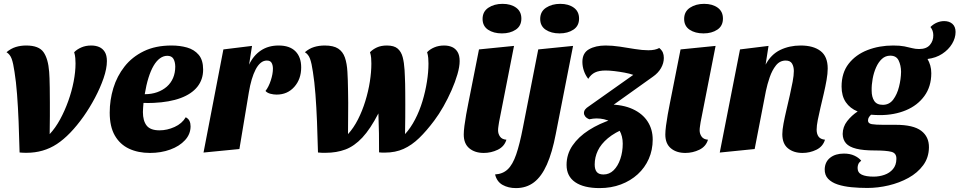

<svg xmlns="http://www.w3.org/2000/svg" viewBox="-20 -763 4912 983"><path d="M115.7 19.3Q107 19.3 98.2 19Q89.3 18.7 80.3 17.7Q78.3 -64.3 75.3 -139.7Q72.3 -215 67.3 -280.3Q62.3 -345.7 54.3 -395Q48 -439.3 39.7 -462Q31.3 -484.7 13.3 -495.7Q36.3 -515 61.2 -522.5Q86 -530 114 -530Q179 -530 202.8 -496Q226.7 -462 231.7 -395Q233 -381.3 233.5 -362.3Q234 -343.3 234.7 -314Q235.3 -284.7 235.3 -237.7Q235.3 -207.7 235.3 -168.2Q235.3 -128.7 234.3 -76.3Q263.7 -107.7 287.7 -151.8Q311.7 -196 329.5 -245.7Q347.3 -295.3 357 -345.3Q366.7 -395.3 366.7 -438.3Q366.7 -451 365.5 -465.8Q364.3 -480.7 359.7 -495.7Q374.3 -510.7 396.7 -520.3Q419 -530 447 -530Q470 -530 488 -522.2Q506 -514.3 516.7 -496.8Q527.3 -479.3 527.3 -450.3Q527.3 -412 510.2 -362.3Q493 -312.7 466 -261.8Q439 -211 408 -167Q339.3 -70.3 271 -25.5Q202.7 19.3 115.7 19.3Z M747.7 20Q687 20 640.5 -1.8Q594 -23.7 567.8 -69.3Q541.7 -115 541.7 -186.3Q541.7 -250.7 560.3 -312Q579 -373.3 617.7 -422.5Q656.3 -471.7 716.2 -500.8Q776 -530 858.3 -530Q901 -530 937.7 -519.7Q974.3 -509.3 997.2 -482.5Q1020 -455.7 1020 -406.7Q1020 -356 990.7 -319Q961.3 -282 904.8 -261Q848.3 -240 766.7 -236.3Q754.3 -235.7 740.7 -235.7Q727 -235.7 714.7 -236Q713.7 -224 712.7 -211.5Q711.7 -199 711.7 -189.3Q711.7 -144.7 730.7 -120.2Q749.7 -95.7 796.7 -95.7Q835.7 -95.7 873.8 -113Q912 -130.3 931 -162.7Q945 -155.3 950.3 -143.5Q955.7 -131.7 955.7 -116.3Q955.7 -76.3 927.2 -45.3Q898.7 -14.3 851.5 2.8Q804.3 20 747.7 20ZM721 -280.7Q755.7 -280.7 784.3 -290.8Q813 -301 834 -319.3Q855 -337.7 866.2 -364Q877.3 -390.3 877.3 -422.3Q876.7 -447.7 867.5 -462.5Q858.3 -477.3 836.3 -477.3Q816.7 -477.3 798.8 -464.3Q781 -451.3 766.3 -426.3Q751.7 -401.3 740.2 -364.7Q728.7 -328 721 -280.7Z M1022 18 1123.7 -510 1270.3 -528 1255.3 -432Q1277.3 -479 1315.7 -504.5Q1354 -530 1406.3 -530Q1463.3 -530 1492.7 -500.3Q1522 -470.7 1522 -418Q1522 -358 1486.8 -318.3Q1451.7 -278.7 1396.3 -278.7Q1380.3 -278.7 1364.2 -283Q1348 -287.3 1339.3 -297.3Q1355.7 -318.3 1366.5 -351.5Q1377.3 -384.7 1377.3 -411.3Q1377.3 -428.7 1370.8 -440.8Q1364.3 -453 1346 -453Q1329 -453 1314.7 -441.2Q1300.3 -429.3 1289 -407.7Q1277.7 -386 1268.8 -356.2Q1260 -326.3 1254 -290L1205.7 0Z M1647 19.3Q1637.7 19.3 1628 19.2Q1618.3 19 1608 17.7Q1606 -64.3 1603 -139.7Q1600 -215 1595 -280.3Q1590 -345.7 1582 -395Q1575.7 -439.3 1567.3 -462Q1559 -484.7 1541 -495.7Q1563 -514.7 1588.2 -522.3Q1613.3 -530 1642.3 -530Q1687.3 -530 1711.3 -514.3Q1735.3 -498.7 1745.8 -468.5Q1756.3 -438.3 1758.7 -395Q1760 -379.3 1760.7 -351.7Q1761.3 -324 1762 -293.3Q1762.7 -262.7 1762.7 -236.3Q1762.7 -203.7 1762.3 -163.3Q1762 -123 1761.7 -76.3Q1790.7 -108 1812.8 -151.7Q1835 -195.3 1850.3 -245.2Q1865.7 -295 1873.5 -344.7Q1881.3 -394.3 1881.3 -437.3Q1881.3 -451.7 1880.2 -466.2Q1879 -480.7 1874.3 -495.7Q1888.3 -510.3 1909.8 -520.2Q1931.3 -530 1960.7 -530Q1997.7 -530 2016 -514.2Q2034.3 -498.3 2041.7 -470.3Q2049 -442.3 2051.3 -404.7Q2052 -390.3 2052.8 -373.2Q2053.7 -356 2054.2 -334.7Q2054.7 -313.3 2054.8 -287Q2055 -260.7 2055 -229Q2055 -199.3 2054.8 -161.7Q2054.7 -124 2053.7 -76.3Q2082.7 -108 2105.3 -151.7Q2128 -195.3 2143 -245.2Q2158 -295 2165.8 -344.7Q2173.7 -394.3 2173.7 -437.3Q2173.7 -451.7 2172.5 -466.2Q2171.3 -480.7 2166.7 -495.7Q2180.7 -510.7 2203.3 -520.3Q2226 -530 2253.7 -530Q2276.7 -530 2294.5 -522.2Q2312.3 -514.3 2322.8 -496.8Q2333.3 -479.3 2333.3 -450.3Q2333.3 -421.7 2322 -382.7Q2310.7 -343.7 2291.8 -300.8Q2273 -258 2250.2 -217.8Q2227.3 -177.7 2203.3 -145.7Q2163.7 -92.7 2126 -56.2Q2088.3 -19.7 2046.3 -0.7Q2004.3 18.3 1950.7 18.3Q1943.7 18.3 1936 18.3Q1928.3 18.3 1920.7 17Q1921 -29.7 1920.2 -79.5Q1919.3 -129.3 1917.3 -182.3Q1876 -102.3 1835 -58.5Q1794 -14.7 1748.5 2.3Q1703 19.3 1647 19.3Z M2456.7 20Q2411.3 20 2382.8 -3.7Q2354.3 -27.3 2354.3 -74.3Q2354.3 -91.7 2357.8 -119.2Q2361.3 -146.7 2366.8 -177.2Q2372.3 -207.7 2377.8 -235Q2383.3 -262.3 2386.7 -279.7L2432.3 -510L2611.7 -528L2535 -137.7Q2534 -129.7 2532 -117.7Q2530 -105.7 2530 -95.7Q2530 -77.7 2540.2 -63.5Q2550.3 -49.3 2572.7 -47.7Q2562.3 -12.7 2528.3 3.7Q2494.3 20 2456.7 20ZM2549.7 -592Q2507 -592 2478.8 -610.8Q2450.7 -629.7 2450.7 -666Q2450.7 -703.7 2480.5 -723.5Q2510.3 -743.3 2553 -743.3Q2595.3 -743.3 2622.3 -723.8Q2649.3 -704.3 2649.3 -668Q2649.3 -630.3 2620.7 -611.2Q2592 -592 2549.7 -592Z M2621.3 200Q2582.7 200 2553.2 183.7Q2523.7 167.3 2514.7 130Q2554 128 2579.5 103.8Q2605 79.7 2622.8 27.7Q2640.7 -24.3 2657 -108.7L2735.7 -510L2914 -528L2825.3 -76.3Q2807.3 17.7 2780 79.2Q2752.7 140.7 2714 170.3Q2675.3 200 2621.3 200ZM2844.7 -592Q2802 -592 2773.8 -610.8Q2745.7 -629.7 2745.7 -666Q2745.7 -703.7 2775.7 -723.5Q2805.7 -743.3 2848.3 -743.3Q2890.7 -743.3 2917.7 -723.8Q2944.7 -704.3 2944.7 -668Q2944.7 -630.3 2915.8 -611.2Q2887 -592 2844.7 -592Z M3050 200Q2969 200 2924.8 169.7Q2880.7 139.3 2880.7 81.3Q2880.7 26.7 2911.2 -18Q2941.7 -62.7 2995 -96.8Q3048.3 -131 3116.3 -152.7L3184.7 -107.7Q3127.7 -85 3092.3 -55.3Q3057 -25.7 3040.8 8.2Q3024.7 42 3024.7 79.3Q3024.7 104.3 3035.2 117.3Q3045.7 130.3 3069.7 130.3Q3099.7 130.3 3121.7 108.7Q3143.7 87 3156 50.7Q3168.3 14.3 3168.3 -27.7Q3168.3 -66 3151.7 -95Q3135 -124 3104.8 -140.3Q3074.7 -156.7 3033.3 -156.7Q3025 -156.7 3016.3 -155.5Q3007.7 -154.3 2997.3 -152.3L3095.3 -228.3Q3169.3 -227.7 3219.7 -204.3Q3270 -181 3295.8 -140.8Q3321.7 -100.7 3321.7 -48.3Q3321.7 4.7 3301.7 50.2Q3281.7 95.7 3245 129.2Q3208.3 162.7 3158.8 181.3Q3109.3 200 3050 200ZM2997.3 -152.3Q2983 -158 2976.3 -166.7Q2969.7 -175.3 2969.7 -184.3Q2969.7 -194.3 2975.8 -202.5Q2982 -210.7 2994.7 -218.7L3222.3 -379.7Q3203.3 -386.3 3177.2 -391.2Q3151 -396 3125.5 -399Q3100 -402 3080.7 -402Q3047 -402 3026.3 -392Q3005.7 -382 2991.7 -359.3Q2977.3 -377.7 2969.5 -400.3Q2961.7 -423 2961.7 -446Q2961.7 -491.7 2995.5 -510.8Q3029.3 -530 3080.7 -530Q3114.7 -530 3153.5 -524.2Q3192.3 -518.3 3230.5 -512Q3268.7 -505.7 3299.3 -505.7Q3335 -505.7 3355.3 -517.3Q3369 -505.7 3373.8 -493.8Q3378.7 -482 3378.7 -466.3Q3378.7 -439.7 3364.2 -414.3Q3349.7 -389 3322.7 -370.3L3110.3 -218.7Z M3488.7 20Q3443.3 20 3414.8 -3.7Q3386.3 -27.3 3386.3 -74.3Q3386.3 -91.7 3389.8 -119.2Q3393.3 -146.7 3398.8 -177.2Q3404.3 -207.7 3409.8 -235Q3415.3 -262.3 3418.7 -279.7L3464.3 -510L3643.7 -528L3567 -137.7Q3566 -129.7 3564 -117.7Q3562 -105.7 3562 -95.7Q3562 -77.7 3572.2 -63.5Q3582.3 -49.3 3604.7 -47.7Q3594.3 -12.7 3560.3 3.7Q3526.3 20 3488.7 20ZM3581.7 -592Q3539 -592 3510.8 -610.8Q3482.7 -629.7 3482.7 -666Q3482.7 -703.7 3512.5 -723.5Q3542.3 -743.3 3585 -743.3Q3627.3 -743.3 3654.3 -723.8Q3681.3 -704.3 3681.3 -668Q3681.3 -630.3 3652.7 -611.2Q3624 -592 3581.7 -592Z M4088.7 20Q4043.3 20 4014.3 -3.5Q3985.3 -27 3985.3 -76Q3985.3 -98 3991.5 -130.8Q3997.7 -163.7 4006.5 -200.8Q4015.3 -238 4023.7 -275.2Q4032 -312.3 4038.2 -344.8Q4044.3 -377.3 4044.3 -399.3Q4044.3 -421.7 4035.2 -437.3Q4026 -453 4002.7 -453Q3972.7 -453 3952.8 -428.2Q3933 -403.3 3920.7 -367.3Q3908.3 -331.3 3901.3 -297.3L3843.7 0L3665 18L3768.7 -510L3914.7 -528L3899.7 -432Q3927.3 -484.3 3974.5 -507.2Q4021.7 -530 4079.3 -530Q4144 -530 4180.8 -502Q4217.7 -474 4217.7 -412.3Q4217.7 -386.3 4211.8 -353.2Q4206 -320 4197.5 -283.7Q4189 -247.3 4180.8 -212.7Q4172.7 -178 4166.8 -148.5Q4161 -119 4161 -99.3Q4161 -77.7 4170.5 -64Q4180 -50.3 4203.7 -47.7Q4193.3 -12.7 4159.7 3.7Q4126 20 4088.7 20Z M4420.7 199.3Q4379 199.3 4339.5 195.5Q4300 191.7 4268.8 181.5Q4237.7 171.3 4219.7 152.3Q4201.7 133.3 4202.3 103Q4203.7 65.3 4230.5 44.3Q4257.3 23.3 4300.7 23.3Q4331.7 23.3 4354 33.7Q4376.3 44 4389.3 59.7Q4378.3 68 4374.5 77.2Q4370.7 86.3 4370.7 97Q4370.7 121 4392 131.2Q4413.3 141.3 4453 141.3Q4481.7 141.3 4508.3 132Q4535 122.7 4551.8 102.7Q4568.7 82.7 4569.3 51.7Q4570.7 21.3 4544 14.3Q4517.3 7.3 4457.7 7.3Q4399.7 7.3 4363.7 -1.7Q4327.7 -10.7 4311.3 -29.3Q4295 -48 4294.3 -77Q4294.7 -113.7 4317.3 -142.8Q4340 -172 4371 -192.3Q4332 -208 4310.3 -239.8Q4288.7 -271.7 4288.7 -319.7Q4288.7 -390.3 4325 -436.8Q4361.3 -483.3 4421.5 -506.7Q4481.7 -530 4552.7 -530Q4588 -530 4610.5 -525.5Q4633 -521 4649.8 -516.5Q4666.7 -512 4685.7 -512Q4723 -512 4740.8 -532.8Q4758.7 -553.7 4758.3 -582.7Q4758.3 -606.7 4743.7 -624.7Q4758.7 -639.7 4776.8 -647.3Q4795 -655 4813.7 -655Q4840.3 -655 4856.3 -640.7Q4872.3 -626.3 4872.3 -599.3Q4872.3 -568.3 4854.2 -538.3Q4836 -508.3 4803.8 -487.3Q4771.7 -466.3 4728.7 -461Q4737.7 -445.7 4742.8 -427.8Q4748 -410 4748 -388.3Q4748 -320 4712.8 -271.7Q4677.7 -223.3 4618.2 -198.5Q4558.7 -173.7 4485.3 -173.7Q4474.7 -173.7 4463.3 -174.2Q4452 -174.7 4439.7 -175.7Q4433.3 -170 4428.7 -162.8Q4424 -155.7 4424 -145.7Q4424 -130.7 4443.7 -127.3Q4463.3 -124 4502.3 -124H4566Q4656.3 -124 4696.5 -93.3Q4736.7 -62.7 4736 -8.3Q4735.3 44 4706.5 83Q4677.7 122 4631.2 147.7Q4584.7 173.3 4529.7 186.3Q4474.7 199.3 4420.7 199.3ZM4499.7 -226.3Q4533 -226.3 4553 -253Q4573 -279.7 4582.8 -318.8Q4592.7 -358 4593.3 -395.7Q4592.7 -429 4580.8 -453.5Q4569 -478 4538 -478Q4513.3 -478 4495.3 -461.5Q4477.3 -445 4465.3 -417.8Q4453.3 -390.7 4447.7 -359.3Q4442 -328 4442.7 -298.7Q4442.7 -267 4455.7 -246.7Q4468.7 -226.3 4499.7 -226.3Z"/></svg>

Font: Sansita Swashed Light
Style: Regular
Weight: 300
Designer: Pablo Cosgaya
Foundry: Omnibus-Type
Version: Version 1.003